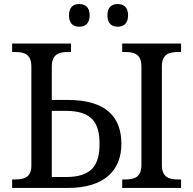

<svg xmlns="http://www.w3.org/2000/svg" viewBox="-20 -929 955 949"><path d="M562 -797C590 -797 613 -812 613 -853C613 -895 590 -909 562 -909C533 -909 511 -895 511 -853C511 -812 533 -797 562 -797ZM372 -797C400 -797 423 -812 423 -853C423 -895 400 -909 372 -909C343 -909 321 -895 321 -853C321 -812 343 -797 372 -797ZM40 0H315C495 0 580 -86 580 -218C580 -350 505 -435 315 -435H236V-600C236 -663 274 -672 318 -672H331V-714H40V-672H53C98 -672 135 -663 135 -600V-110C135 -51 97 -42 53 -42H40ZM584 0H875V-42H862C817 -42 780 -51 780 -114V-600C780 -663 817 -672 862 -672H875V-714H584V-672H597C642 -672 679 -663 679 -600V-114C679 -51 642 -42 597 -42H584ZM236 -54V-381H305C435 -381 472 -322 472 -218C472 -114 435 -54 305 -54Z"/></svg>

Font: Noto Serif
Style: Regular
Weight: 400
Designer: Monotype Design Team
Foundry: Monotype Imaging Inc.
Version: Version 2.015